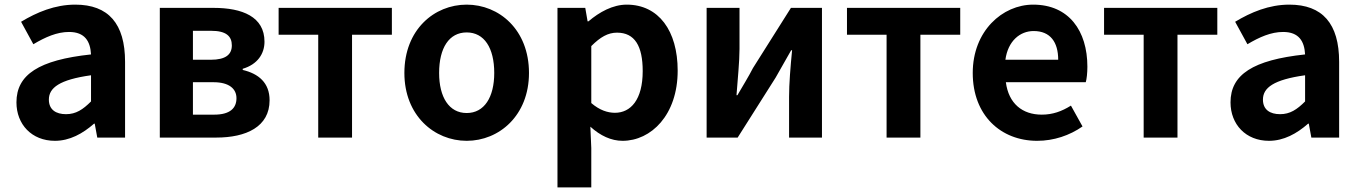

<svg xmlns="http://www.w3.org/2000/svg" viewBox="-20 -594 5873 829"><path d="M217 14C281 14 337 -17 386 -60H389L400 0H520V-327C520 -492 448 -574 305 -574C217 -574 139 -541 71 -500L124 -403C176 -434 226 -456 278 -456C347 -456 370 -415 373 -359C148 -335 51 -272 51 -152C51 -57 117 14 217 14ZM265 -101C222 -101 191 -120 191 -164C191 -215 237 -250 373 -269V-156C338 -121 308 -101 265 -101Z M902 -560H670V0H914C1042 0 1144 -46 1144 -161C1144 -237 1096 -276 1028 -292V-297C1092 -316 1122 -362 1122 -414C1122 -522 1026 -560 902 -560ZM890 -336H813V-461H892C956 -461 981 -438 981 -398C981 -359 955 -336 890 -336ZM905 -99H813V-239H902C970 -239 1001 -210 1001 -170C1001 -127 973 -99 905 -99Z M1183 -444H1354V0H1500V-444H1672V-560H1183Z M1995 14C2135 14 2264 -95 2264 -279C2264 -466 2135 -574 1995 -574C1855 -574 1726 -466 1726 -279C1726 -95 1855 14 1995 14ZM1995 -106C1919 -106 1876 -174 1876 -279C1876 -387 1919 -454 1995 -454C2071 -454 2114 -387 2114 -279C2114 -174 2071 -106 1995 -106Z M2507 -560H2387V215H2533V45L2529 -47C2572 -8 2619 14 2668 14C2791 14 2906 -97 2906 -289C2906 -461 2824 -574 2686 -574C2626 -574 2568 -542 2521 -502H2517ZM2635 -107C2604 -107 2569 -118 2533 -149V-395C2572 -434 2605 -453 2644 -453C2721 -453 2755 -395 2755 -287C2755 -163 2703 -107 2635 -107Z M3173 -560H3031V0H3165L3329 -259C3348 -291 3377 -345 3396 -377H3400C3393 -305 3387 -233 3387 -176V0H3529V-560H3395L3231 -300C3215 -268 3182 -214 3164 -183H3160C3165 -252 3173 -327 3173 -383Z M3637 -444H3808V0H3954V-444H4126V-560H3637Z M4458 14C4530 14 4598 -9 4654 -48L4604 -138C4564 -113 4525 -99 4478 -99C4394 -99 4335 -147 4323 -239H4668C4672 -252 4675 -279 4675 -306C4675 -461 4595 -574 4441 -574C4308 -574 4180 -460 4180 -279C4180 -95 4302 14 4458 14ZM4549 -336H4321C4332 -417 4384 -460 4443 -460C4515 -460 4549 -412 4549 -336Z M4747 -444H4918V0H5064V-444H5236V-560H4747Z M5459 14C5523 14 5579 -17 5628 -60H5631L5642 0H5762V-327C5762 -492 5690 -574 5547 -574C5459 -574 5381 -541 5313 -500L5366 -403C5418 -434 5468 -456 5520 -456C5589 -456 5612 -415 5615 -359C5390 -335 5293 -272 5293 -152C5293 -57 5359 14 5459 14ZM5507 -101C5464 -101 5433 -120 5433 -164C5433 -215 5479 -250 5615 -269V-156C5580 -121 5550 -101 5507 -101Z"/></svg>

Font: Spoqa Han Sans Neo Bold
Style: Bold
Weight: 700
Designer: [Spoqa Han Sans Neo] Dong-huui Kim  Younghwa Kang  Yujin Lee  [Noto Sans] Ryoko NISHIZUKA  (kana & ideographs); Paul D. 
Foundry: Spoqa (http://www.spoqa-han-sans.com)
Version: Version 1.100;hotconv 1.0.109;makeotfexe 2.5.65596